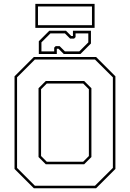

<svg xmlns="http://www.w3.org/2000/svg" viewBox="-20 -1004 693 1024"><path d="M160.5 0 57.5 -103V-597L160.5 -700H492.5L595.5 -597V-103L492.5 0ZM229.5 -141.5H423.5L454 -172V-528L423.5 -558.5H229.5L199 -528V-172ZM166 -13.5H486.5L582 -108.5V-591.5L486.5 -686.5H166L71 -591.5V-108.5ZM224 -128 185.5 -166.5V-533.5L224 -572H429L467.5 -533.5V-166.5L429 -128ZM187 -716V-784L243 -840H332L360 -812H369V-840H465V-772L409 -716H320L292 -744H283V-716ZM201 -730H269V-750L277 -758H298L326 -730H403L451 -778V-826H383V-806L375 -798H354L326 -826H249L201 -778ZM168.5 -855.5V-983.5H484.5V-855.5ZM182.5 -869.5H470.5V-969.5H182.5Z"/></svg>

Font: Tourney Thin
Style: Regular
Weight: 100
Designer: Tyler Finck
Foundry: Etcetera Type Co
Version: Version 1.015